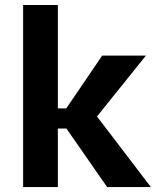

<svg xmlns="http://www.w3.org/2000/svg" viewBox="-20 -758 638 778"><path d="M248.5 -318.8H214.4V-737.8H73.7V0H214.4V-237.3H249L414.1 0H591.3L373 -286.1L571.3 -532.7H394Z"/></svg>

Font: Estedad Bold
Style: Regular
Weight: 700
Designer: Amin Abedi
Version: Version 7.3